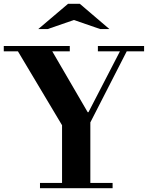

<svg xmlns="http://www.w3.org/2000/svg" viewBox="-27 -998 784 1018"><path d="M185 0V-28H302V-334L68 -726H-7V-754H343V-726H250L438 -403H442L609 -726H492V-754H737V-726H645L452 -349V-28H570V0ZM176 -844 334 -978H396L553 -844H504L365 -892L226 -844Z"/></svg>

Font: Libre Bodoni SemiBold
Style: Regular
Weight: 600
Designer: Pablo Impallari, Rodrigo Fuenzalida
Foundry: Impallari Type
Version: Version 2.005;gftools[0.9.23]